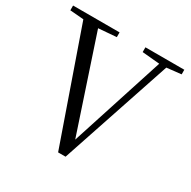

<svg xmlns="http://www.w3.org/2000/svg" viewBox="-163 -885 1040 1048"><g transform="rotate(30 357.0 -360.5)"><path d="M461 -698 571 -688 381 -100 185 -689 298 -698V-728H5V-698L91 -691L335 7H382L615 -689L706 -699V-728H461Z"/></g></svg>

Font: Noto Serif CJK TC
Style: Regular
Weight: 400
Designer: Ryoko NISHIZUKA 西塚涼子 (kana & ideographs); Frank Grießhammer (Latin, Greek & Cyrillic); Wenlong ZHANG 张文龙 (bopomofo); San
Foundry: Adobe
Version: Version 2.001;hotconv 1.1.0;makeotfexe 2.6.0